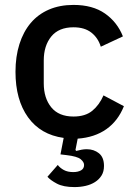

<svg xmlns="http://www.w3.org/2000/svg" viewBox="-20 -552 550 781"><path d="M279 -532Q357 -532 407 -497Q457 -462 480 -404L390 -362Q379 -398 351.5 -419.5Q324 -441 279 -441Q219 -441 188.5 -403.5Q158 -366 158 -306V-213Q158 -153 188.5 -115.5Q219 -78 279 -78Q327 -78 355.5 -101.5Q384 -125 401 -164L484 -120Q460 -60 412.5 -26.5Q365 7 296 12L287 58L290 62Q301 59 311.5 57Q322 55 333 55Q362 55 382.5 71.5Q403 88 403 123Q403 146 393 162Q383 178 366.5 188.5Q350 199 328.5 204Q307 209 283 209Q238 209 211.5 195Q185 181 173 167L215 119Q224 131 239.5 139.5Q255 148 278 148Q297 148 309.5 141Q322 134 322 119Q322 107 308 95.5Q294 84 251 79L226 76L239 9Q145 -4 94 -75Q43 -146 43 -260Q43 -322 59 -372.5Q75 -423 105 -458.5Q135 -494 179 -513Q223 -532 279 -532Z"/></svg>

Font: IBM Plex Sans Thai Looped Medium
Style: Regular
Weight: 500
Designer: Mike Abbink, Paul van der Laan, Pieter van Rosmalen, Ben Mitchell, Mark Frömberg
Foundry: Bold Monday
Version: Version 1.1